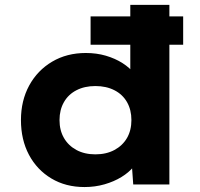

<svg xmlns="http://www.w3.org/2000/svg" viewBox="-20 -760 826 791"><path d="M353.2 -575.6V-692.4H734.6V-575.6ZM328.1 10.6Q250.5 10.6 191.4 -24.9Q132.2 -60.4 99.2 -122.5Q66.3 -184.6 66.3 -265.3Q66.3 -345.4 100.3 -407.8Q134.4 -470.2 194.9 -506Q255.4 -541.7 333.6 -541.7Q377.8 -541.7 416.1 -530.5Q454.5 -519.2 484.7 -500Q514.9 -480.8 533.4 -456.4Q552 -432.1 555.5 -406.5L516.8 -397.6V-740H677.8V0H528.9L519.7 -129L551.8 -120.8Q548.9 -95.7 529.8 -72.5Q510.8 -49.4 480.3 -30.7Q449.9 -12 410.8 -0.7Q371.6 10.6 328.1 10.6ZM373 -124.1Q417.7 -124.1 451.3 -142Q484.9 -160 503.2 -191.5Q521.4 -223.1 521.4 -265.3Q521.4 -307.5 503.2 -339.4Q484.9 -371.2 451.3 -388.3Q417.7 -405.5 373 -405.5Q328.4 -405.5 295.1 -388.3Q261.7 -371.2 243.5 -339.4Q225.2 -307.5 225.2 -265.3Q225.2 -223.1 243.5 -191.5Q261.7 -160 295.1 -142Q328.4 -124.1 373 -124.1Z"/></svg>

Font: Lexend Exa
Style: Regular
Weight: 400
Designer: Bonnie Shaver-Troup, Thomas Jockin
Foundry: Lexend
Version: Version 1.007